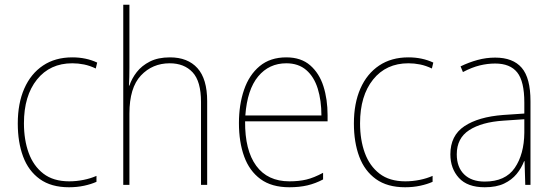

<svg xmlns="http://www.w3.org/2000/svg" viewBox="-20 -780 2336 810"><path d="M271 10Q196 10 148 -24.5Q100 -59 77.5 -119.5Q55 -180 55 -259Q55 -344 82.5 -406.5Q110 -469 161.5 -503.5Q213 -538 285 -538Q343 -538 390 -516L384 -491Q359 -503 334.5 -508Q310 -513 285 -513Q191 -513 136 -444.5Q81 -376 81 -260Q81 -190 101 -135Q121 -80 163 -47.5Q205 -15 272 -15Q302 -15 332 -21Q362 -27 387 -38V-13Q365 -3 335 3.5Q305 10 271 10Z M526 -495Q526 -472 525.5 -455.5Q525 -439 524 -419H526Q536 -449 557 -476Q578 -503 612.5 -520.5Q647 -538 697 -538Q772 -538 813 -492.5Q854 -447 854 -353V0H828V-350Q828 -437 792.5 -475Q757 -513 696 -513Q623 -513 574.5 -461.5Q526 -410 526 -301V0H500V-760H526Z M1188 -538Q1250 -538 1288.5 -504.5Q1327 -471 1344.5 -416Q1362 -361 1362 -294V-268H1014Q1013 -146 1061 -80.5Q1109 -15 1201 -15Q1241 -15 1272.5 -22.5Q1304 -30 1343 -51V-23Q1311 -6 1277 2Q1243 10 1201 10Q1126 10 1079 -24.5Q1032 -59 1010 -120Q988 -181 988 -261Q988 -338 1009.5 -401Q1031 -464 1075.5 -501Q1120 -538 1188 -538ZM1188 -513Q1115 -513 1069 -457.5Q1023 -402 1015 -293H1336Q1336 -356 1320.5 -406Q1305 -456 1272 -484.5Q1239 -513 1188 -513Z M1689 10Q1614 10 1566 -24.5Q1518 -59 1495.5 -119.5Q1473 -180 1473 -259Q1473 -344 1500.5 -406.5Q1528 -469 1579.5 -503.5Q1631 -538 1703 -538Q1761 -538 1808 -516L1802 -491Q1777 -503 1752.5 -508Q1728 -513 1703 -513Q1609 -513 1554 -444.5Q1499 -376 1499 -260Q1499 -190 1519 -135Q1539 -80 1581 -47.5Q1623 -15 1690 -15Q1720 -15 1750 -21Q1780 -27 1805 -38V-13Q1783 -3 1753 3.5Q1723 10 1689 10Z M2069 -537Q2144 -537 2181 -494Q2218 -451 2218 -353V0H2196L2193 -100H2191Q2180 -71 2159.5 -46Q2139 -21 2106.5 -5.5Q2074 10 2025 10Q1952 10 1916 -29.5Q1880 -69 1880 -129Q1880 -208 1939 -247.5Q1998 -287 2103 -295L2192 -301V-347Q2192 -437 2162 -474.5Q2132 -512 2069 -512Q2037 -512 2004 -504Q1971 -496 1933 -476L1923 -500Q1958 -517 1994.5 -527Q2031 -537 2069 -537ZM2104 -271Q2012 -265 1959.5 -231Q1907 -197 1907 -129Q1907 -75 1938 -44.5Q1969 -14 2025 -14Q2112 -14 2151.5 -71.5Q2191 -129 2192 -220V-277Z"/></svg>

Font: Noto Sans Bengali SemiCondensed Thin
Style: Regular
Weight: 100
Width: 4
Designer: Joana Ranito - Universal Thirst; Jelle Bosma - Monotype Design Team
Foundry: Universal Thirst ehf.
Version: Version 3.000; ttfautohint (v1.8.4.7-5d5b)